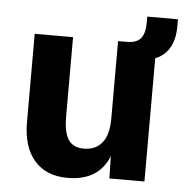

<svg xmlns="http://www.w3.org/2000/svg" viewBox="-49 -688 715 748"><g transform="rotate(5 308.5 -314.5)"><path d="M242 12Q158 12 112 -41Q66 -94 66 -191V-536H216V-226Q216 -163 235 -135Q254 -107 295 -107Q341 -107 366.5 -138Q392 -169 392 -233V-536H542V0H405L403 -87Q363 12 242 12ZM403 -466V-536H426Q464 -536 480.5 -555.5Q497 -575 497 -617V-641H617V-613Q617 -540 576.5 -503Q536 -466 438 -466Z"/></g></svg>

Font: Geist
Style: Bold
Weight: 400
Designer: Basement.studio, Andrés Briganti, Mateo Zaragoza
Foundry: Basement.studio, Vercel, Andrés Briganti, Guido Ferreyra, Mateo Zaragoza
Version: Version 1.401